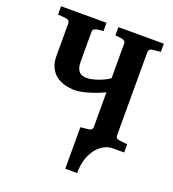

<svg xmlns="http://www.w3.org/2000/svg" viewBox="-154 -789 1004 1112"><g transform="rotate(20 347.5 -233.0)"><path d="M587.4 0Q567.4 1 543.2 12.7Q519 24.4 498 49.1Q477.1 73.7 462.9 112.3Q448.7 150.9 448.7 205.1H375.5V-50.8L426.3 -56.2Q435.5 -57.1 441.9 -62.7Q448.2 -68.4 448.2 -78.1V-292Q430.7 -283.7 407.7 -274.7Q384.8 -265.6 360.8 -258.3Q336.9 -251 314 -246.1Q291 -241.2 272.9 -241.2Q238.3 -241.2 207.8 -249.5Q177.2 -257.8 154.1 -275.9Q130.9 -293.9 117.4 -322.5Q104 -351.1 104 -392.1V-592.8Q104 -602.5 97.7 -608.4Q91.3 -614.3 82 -615.2L30.8 -620.1V-670.9H311V-620.1L269 -615.2Q260.7 -613.3 253.9 -607.9Q247.1 -602.5 247.1 -592.8V-410.2Q247.1 -385.7 252.2 -370.4Q257.3 -355 266.1 -346.2Q274.9 -337.4 287.1 -334.2Q299.3 -331.1 313.5 -331.1Q325.7 -331.1 342.8 -334.7Q359.9 -338.4 378.4 -344.7Q397 -351.1 415.3 -359.9Q433.6 -368.7 448.2 -378.9V-592.8Q448.2 -602.5 441.4 -607.9Q434.6 -613.3 426.3 -615.2L384.3 -620.1V-670.9H664.1V-620.1L613.3 -615.2Q604 -614.3 597.7 -608.4Q591.3 -602.5 591.3 -592.8V-78.1Q591.3 -68.4 597.7 -62.7Q604 -57.1 613.3 -56.2L664.1 -50.8V0Z"/></g></svg>

Font: Charis SIL CyrE
Style: Bold
Weight: 700
Foundry: SIL International
Version: Version 5.000